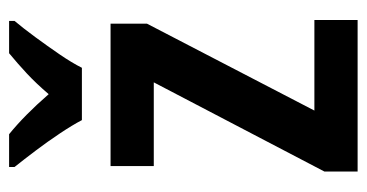

<svg xmlns="http://www.w3.org/2000/svg" viewBox="-212 -594 806 422"><g transform="rotate(-90 191.0 -383.0)"><path d="M358 0H25V-73L221 -448H37V-543H350V-463L159 -95H358ZM138 -606Q127 -627 109 -654Q91 -681 71 -707.5Q51 -734 35 -754V-766H107Q149 -732 195 -679Q219 -707 240.5 -727Q262 -747 285 -766H356V-754Q340 -735 320.5 -708.5Q301 -682 282.5 -655Q264 -628 253 -606Z"/></g></svg>

Font: Noto Sans Myanmar Condensed SemiBold
Style: Regular
Weight: 600
Width: 3
Designer: Monotype Design Team
Foundry: Monotype Imaging Inc.
Version: Version 2.107; ttfautohint (v1.8.4.7-5d5b)